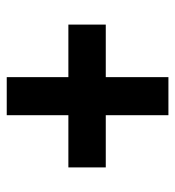

<svg xmlns="http://www.w3.org/2000/svg" viewBox="5 -639 520 570"><g transform="rotate(90 265.0 -354.0)"><path d="M209 -114H322V-297H477V-408H322V-594H209V-408H53V-297H209Z"/></g></svg>

Font: Noto Sans Mono Condensed ExtraBold
Style: Regular
Weight: 800
Width: 3
Designer: Monotype Design Team
Foundry: Monotype Imaging Inc.
Version: Version 2.014